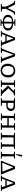

<svg xmlns="http://www.w3.org/2000/svg" viewBox="3108 -3936 840 7095"><g transform="rotate(90 3527.5 -388.0)"><path d="M121 0V-27Q173 -41 221 -47L225 -184Q165 -334 79 -472L10 -494V-524H153V-510Q188 -443 219 -379Q250 -315 277 -248Q302 -310 333.5 -374.5Q365 -439 405 -509V-524H525V-498Q493 -480 457 -470Q412 -400 375 -329Q338 -258 308 -184V-46L409 -30V0Z M684 12V-12Q706 -18 726 -22.5Q746 -27 778 -30L779 -72Q661 -76 593.5 -126Q526 -176 526 -263Q526 -350 594.5 -401Q663 -452 785 -455L786 -492L684 -509V-536H943V-512Q920 -506 897 -501Q874 -496 850 -493V-455Q968 -451 1038 -403Q1108 -355 1108 -266Q1108 -178 1039.5 -127Q971 -76 850 -72V-30L943 -16V12ZM610 -262Q610 -197 654.5 -159.5Q699 -122 779 -116L784 -411Q750 -409 717.5 -402.5Q685 -396 662 -388Q635 -358 622.5 -326.5Q610 -295 610 -262ZM1023 -266Q1023 -331 978 -368Q933 -405 850 -411V-116Q935 -123 979 -162Q1023 -201 1023 -266Z M1643 -43Q1659 -39 1668 -36.5Q1677 -34 1701 -27V0H1469V-27L1553 -44L1509 -167H1287L1242 -47Q1270 -43 1293 -38Q1316 -33 1340 -27V0H1121V-27L1179 -47L1366 -524H1458ZM1305 -215H1492L1401 -468Z M1725 0V-28L1784 -51L1966 -524H2060L2239 -47Q2268 -40 2300 -28V0H2066V-28L2147 -48L2001 -465L1850 -50Q1873 -46 1896.5 -40.5Q1920 -35 1944 -28V0Z M2581 8Q2507 8 2451 -24.5Q2395 -57 2364 -116Q2333 -175 2333 -255Q2333 -337 2367 -399Q2401 -461 2459 -496.5Q2517 -532 2592 -532Q2667 -532 2723.5 -499Q2780 -466 2811 -407Q2842 -348 2842 -270Q2842 -187 2809.5 -124.5Q2777 -62 2718 -27Q2659 8 2581 8ZM2587 -47Q2663 -47 2709.5 -106Q2756 -165 2756 -265Q2756 -361 2710.5 -417Q2665 -473 2586 -473Q2556 -473 2525.5 -464.5Q2495 -456 2467 -437Q2419 -353 2419 -257Q2419 -162 2465 -104.5Q2511 -47 2587 -47Z M2942 0V-27Q2964 -34 2985.5 -38.5Q3007 -43 3029 -47L3038 -476L2942 -494V-524H3203V-497Q3186 -492 3165 -487Q3144 -482 3116 -478V-46L3203 -30V0ZM3273 0V-26Q3305 -38 3341 -47L3142 -265L3346 -475L3275 -493V-524H3512V-498Q3492 -489 3470.5 -481.5Q3449 -474 3425 -469L3240 -282L3455 -50L3529 -30V0Z M3904 -524Q3986 -524 4033.5 -483Q4081 -442 4081 -372Q4081 -295 4025.5 -248.5Q3970 -202 3878 -202H3780V-46L3895 -30V0H3606V-27Q3620 -34 3641 -38.5Q3662 -43 3693 -47L3702 -476L3606 -494V-524ZM3883 -470H3780V-254H3930Q3997 -297 3997 -366Q3997 -418 3967.5 -444Q3938 -470 3883 -470Z M4169 0V-27Q4191 -34 4212.5 -38.5Q4234 -43 4256 -47L4265 -476L4169 -494V-524H4428V-497Q4410 -491 4389.5 -486.5Q4369 -482 4343 -478V-292H4615L4618 -476L4526 -494V-524H4783V-497Q4765 -491 4742.5 -485.5Q4720 -480 4696 -478V-46L4783 -30V0H4526V-26Q4548 -34 4568.5 -39Q4589 -44 4610 -47L4614 -239H4343V-46L4428 -30V0Z M5057 -470V-46L5141 -30V0H4883V-27Q4905 -34 4926.5 -38.5Q4948 -43 4970 -47L4979 -476L4883 -494V-524H5483V-497Q5464 -491 5441.5 -485.5Q5419 -480 5396 -478V-46L5483 -30V0H5227V-26Q5248 -33 5268 -38Q5288 -43 5310 -47L5318 -470Z M5583 0V-27Q5605 -34 5626.5 -38.5Q5648 -43 5670 -47L5679 -476L5583 -494V-524H5844V-497Q5827 -492 5806 -487Q5785 -482 5757 -478V-46L5844 -30V0ZM5701 -564 5673 -571 5706 -780 5713 -788 5773 -770Q5743 -663 5701 -564Z M6222 -524 6423 -25V0H5923V-25L6128 -524ZM5996 -52 6321 -58 6163 -462Z M6985 -43Q7001 -39 7010 -36.5Q7019 -34 7043 -27V0H6811V-27L6895 -44L6851 -167H6629L6584 -47Q6612 -43 6635 -38Q6658 -33 6682 -27V0H6463V-27L6521 -47L6708 -524H6800ZM6647 -215H6834L6743 -468Z"/></g></svg>

Font: Piazzolla SC
Style: Regular
Weight: 400
Designer: Juan Pablo del Peral
Foundry: Huerta Tipografica
Version: Version 1.330